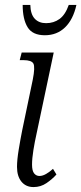

<svg xmlns="http://www.w3.org/2000/svg" viewBox="-20 -749 330 779"><path d="M116 10Q85 10 67 -12Q49 -34 49 -72Q49 -100 56 -142.5Q63 -185 70 -220L113 -426Q123 -477 115.5 -491Q108 -505 75 -505H60L68 -536H198L128 -205Q121 -174 115.5 -140Q110 -106 110 -81Q110 -56 118.5 -45.5Q127 -35 140 -35Q153 -35 167.5 -43.5Q182 -52 195 -64L209 -41Q192 -22 168.5 -6Q145 10 116 10ZM162 -606Q112 -606 92 -638.5Q72 -671 72 -729H103Q104 -691 121 -673Q138 -655 167 -655Q198 -655 221.5 -672Q245 -689 259 -729H290Q277 -670 244 -638Q211 -606 162 -606Z"/></svg>

Font: Noto Serif ExtraCondensed Light
Style: Italic
Weight: 300
Width: 2
Italic angle: -12°
Designer: Monotype Design Team
Foundry: Monotype Imaging Inc.
Version: Version 2.014; ttfautohint (v1.8.4.7-5d5b)